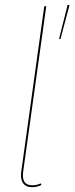

<svg xmlns="http://www.w3.org/2000/svg" viewBox="-20 -757 305 786"><path d="M256.8 -736.8 264.6 -736.3 227.5 -597.2 221.7 -597.7ZM169.4 -731.9 75.2 -57.1Q65.9 1.5 112.3 1.5Q130.4 1.5 147 -6.3L149.4 0.5Q130.9 9.3 111.3 9.3Q85.4 9.3 74 -8.1Q62.5 -25.4 67.4 -57.1L161.1 -731Z"/></svg>

Font: Fira Sans Compressed Eight
Style: Italic
Weight: 100
Width: 3
Italic angle: -8°
Designer: Carrois Corporate & Edenspiekermann AG
Foundry: Carrois Corporate GbR & Edenspiekermann AG
Version: Version 4.203;PS 004.203;hotconv 1.0.88;makeotf.lib2.5.64775